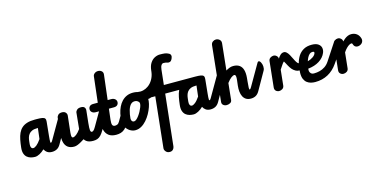

<svg xmlns="http://www.w3.org/2000/svg" viewBox="-119 -1726 5822 2912"><g transform="rotate(-15 2791.5 -270.0)"><path d="M256 6.5Q223 6.5 190.5 -2.2Q158 -11 132.5 -32.2Q107 -53.5 94.2 -91Q81.5 -128.5 88 -186Q95 -251 106 -306.2Q117 -361.5 137 -405Q157 -448.5 190 -478.8Q223 -509 273.5 -525Q324 -541 396.5 -541H425Q482.5 -541 513.5 -535.2Q544.5 -529.5 555.5 -513.5Q566.5 -497.5 563 -466L541 -246.5Q538 -213 536 -188.8Q534 -164.5 535.2 -151.2Q536.5 -138 542 -138Q562.5 -138 572.8 -117.5Q583 -97 582 -72Q581 -45.5 567 -22.8Q553 0 525 0Q480 0 451.2 -19.5Q422.5 -39 406.5 -71.5Q371 -37 330.5 -15.2Q290 6.5 256 6.5ZM265 -129Q285.5 -129 317 -153.5Q348.5 -178 389.5 -237.5L409.5 -406H401.5Q349.5 -406 317 -391.8Q284.5 -377.5 266.8 -354Q249 -330.5 241.2 -303Q233.5 -275.5 231 -248.5Q228.5 -221.5 226 -200.5Q222.5 -167 233 -148Q243.5 -129 265 -129ZM542 -138Q545.5 -138 552.8 -143.8Q560 -149.5 569.5 -166.5L762.5 -500.5Q771.5 -516 783 -516Q798 -516.5 812 -493.8Q826 -471 831 -440Q834.5 -420 832.2 -398.8Q830 -377.5 820 -360L661.5 -80.5Q637 -37 602.5 -18.5Q568 0 525 0Q510 0 502 -17Q494 -34 493.5 -56.5Q493 -85 504.8 -111.5Q516.5 -138 542 -138Z M1171 0Q1134.5 0 1108.2 -7.5Q1082 -15 1064.2 -29Q1046.5 -43 1035 -62Q1013.5 -48.5 985 -31.5Q956.5 -14.5 926.5 -2.2Q896.5 10 870 10Q809.5 10 772.2 -17.5Q735 -45 720.8 -97Q706.5 -149 714 -222.5L741 -482.5Q743 -499.5 762 -520.2Q781 -541 823 -541Q860 -541 879.5 -519.5Q899 -498 896 -469.5L867.5 -211Q865.5 -191.5 865.5 -172.8Q865.5 -154 870.8 -142Q876 -130 888 -130Q910 -130 941.5 -154.2Q973 -178.5 1009.5 -229L1035 -484Q1037 -501.5 1057.8 -521.2Q1078.5 -541 1121 -541Q1161 -541 1176.2 -521Q1191.5 -501 1188.5 -473.5L1168 -279.5Q1159.5 -198.5 1163.8 -168.2Q1168 -138 1188 -138ZM1188 -138Q1196.5 -138 1210.8 -147.8Q1225 -157.5 1248 -197.5L1423 -500.5Q1432 -516 1443.5 -516Q1460.5 -516.5 1475.8 -487.8Q1491 -459 1493 -423.5Q1494 -406.5 1491.2 -390.2Q1488.5 -374 1480.5 -360L1347 -125Q1318 -74 1291.8 -47Q1265.5 -20 1236.8 -10Q1208 0 1171 0Q1143.5 0 1129 -20Q1114.5 -40 1114.5 -64.5Q1114.5 -91.5 1132.5 -114.8Q1150.5 -138 1188 -138Z M1513.5 -1004.5Q1546 -1004.5 1568.8 -984.5Q1591.5 -964.5 1587.5 -930L1506 -243.5Q1499 -183 1509.5 -159.8Q1520 -136.5 1550.5 -136.5L1533.5 1.5Q1459 1.5 1416.5 -31.2Q1374 -64 1359 -119Q1344 -174 1351.5 -239.5L1433 -944.5Q1435.5 -968 1458 -986.2Q1480.5 -1004.5 1513.5 -1004.5ZM1550.5 -136.5Q1567.5 -136.5 1586.5 -144.2Q1605.5 -152 1622 -180.5L1763 -425Q1770 -438 1777 -438Q1786.5 -438.5 1792.8 -418Q1799 -397.5 1801 -365Q1803 -332.5 1799.5 -297.5Q1796.5 -271.5 1790.2 -246.2Q1784 -221 1773 -202L1727 -121Q1699 -71 1668.5 -44.5Q1638 -18 1604.5 -8.2Q1571 1.5 1533.5 1.5Q1501 1.5 1484.2 -18Q1467.5 -37.5 1467 -62Q1466.5 -89 1487.2 -112.8Q1508 -136.5 1550.5 -136.5ZM1320.5 -410Q1284 -410 1262 -428.2Q1240 -446.5 1240 -475Q1240 -503 1258 -522Q1276 -541 1313 -541H1596Q1633 -541 1655.5 -522Q1678 -503 1678 -475Q1678 -446.5 1659.5 -428.2Q1641 -410 1604 -410Z M1830.5 10Q1787.5 10 1747 -15.2Q1706.5 -40.5 1681.8 -84.8Q1657 -129 1660 -186Q1662.5 -242 1674.5 -295.5Q1686.5 -349 1708.5 -395Q1730.5 -441 1763.2 -476Q1796 -511 1839.8 -530.8Q1883.5 -550.5 1939.5 -550.5Q1998 -550.5 2046 -528.8Q2094 -507 2120 -465.5Q2146 -424 2138.5 -364Q2134.5 -324.5 2117.5 -275.2Q2100.5 -226 2072.8 -176Q2045 -126 2008 -83.8Q1971 -41.5 1926 -15.8Q1881 10 1830.5 10ZM1846 -125Q1863 -125 1883 -141.8Q1903 -158.5 1923 -185.5Q1943 -212.5 1960 -243.5Q1977 -274.5 1988.5 -303.8Q2000 -333 2002 -353.5Q2006 -379 1986 -398.5Q1966 -418 1928 -418Q1902 -418 1882.5 -403.8Q1863 -389.5 1849 -365Q1835 -340.5 1825.8 -310Q1816.5 -279.5 1811 -246.2Q1805.5 -213 1803 -182Q1802.5 -168 1806.5 -154.8Q1810.5 -141.5 1820.2 -133.2Q1830 -125 1846 -125ZM2010.5 -541Q2057 -533 2099 -543.2Q2141 -553.5 2176 -578Q2223.5 -610.5 2254.2 -664Q2285 -717.5 2293 -779.5Q2295.5 -797 2308 -806.2Q2320.5 -815.5 2335 -816Q2352.5 -816.5 2365.2 -804.5Q2378 -792.5 2372 -767.5Q2341.5 -639.5 2315 -564Q2288.5 -488.5 2250 -449Q2213.5 -412.5 2159.5 -400.5Q2105.5 -388.5 2019.5 -388.5Q1984 -388.5 1967.8 -413.8Q1951.5 -439 1951.5 -468.5Q1951.5 -498.5 1967.2 -522.2Q1983 -546 2010.5 -541Z M2250 463Q2211 463 2189 437Q2167 411 2169.5 385L2295.5 -802.5Q2303.5 -875.5 2333 -919.8Q2362.5 -964 2403 -984Q2443.5 -1004 2483 -1004Q2530 -1004 2560.5 -1000.2Q2591 -996.5 2622 -979.5Q2644.5 -968 2649 -946Q2653.5 -924 2639 -894Q2622.5 -860.5 2601.5 -854.8Q2580.5 -849 2565 -855Q2555.5 -859 2541.2 -862Q2527 -865 2503.5 -865Q2483.5 -865 2468.8 -843.2Q2454 -821.5 2449 -775.5L2323 395.5Q2320 423.5 2301.2 443.2Q2282.5 463 2250 463ZM2204.5 -410Q2168.5 -410 2147.2 -428.2Q2126 -446.5 2125 -475Q2123 -502.5 2141.8 -521.8Q2160.5 -541 2196.5 -541H2885.5Q2902 -541 2909.5 -536.8Q2917 -532.5 2917 -525.5Q2917 -512.5 2896.2 -493Q2875.5 -473.5 2842 -454.5Q2808.5 -435.5 2769.2 -422.8Q2730 -410 2693 -410Z M2746.5 6.5Q2713.5 6.5 2681 -2.2Q2648.5 -11 2623 -32.2Q2597.5 -53.5 2584.8 -91Q2572 -128.5 2578.5 -186Q2585.5 -251 2596.5 -306.2Q2607.5 -361.5 2627.5 -405Q2647.5 -448.5 2680.5 -478.8Q2713.5 -509 2764 -525Q2814.5 -541 2887 -541H2915.5Q2973 -541 3004 -535.2Q3035 -529.5 3046 -513.5Q3057 -497.5 3053.5 -466L3031.5 -246.5Q3028.5 -213 3026.5 -188.8Q3024.5 -164.5 3025.8 -151.2Q3027 -138 3032.5 -138Q3053 -138 3063.2 -117.5Q3073.5 -97 3072.5 -72Q3071.5 -45.5 3057.5 -22.8Q3043.5 0 3015.5 0Q2970.5 0 2941.8 -19.5Q2913 -39 2897 -71.5Q2861.5 -37 2821 -15.2Q2780.5 6.5 2746.5 6.5ZM2755.5 -129Q2776 -129 2807.5 -153.5Q2839 -178 2880 -237.5L2900 -406H2892Q2840 -406 2807.5 -391.8Q2775 -377.5 2757.2 -354Q2739.5 -330.5 2731.8 -303Q2724 -275.5 2721.5 -248.5Q2719 -221.5 2716.5 -200.5Q2713 -167 2723.5 -148Q2734 -129 2755.5 -129ZM3032.5 -138Q3036 -138 3043.2 -143.8Q3050.5 -149.5 3060 -166.5L3253 -500.5Q3262 -516 3273.5 -516Q3288.5 -516.5 3302.5 -493.8Q3316.5 -471 3321.5 -440Q3325 -420 3322.8 -398.8Q3320.5 -377.5 3310.5 -360L3152 -80.5Q3127.5 -37 3093 -18.5Q3058.5 0 3015.5 0Q3000.5 0 2992.5 -17Q2984.5 -34 2984 -56.5Q2983.5 -85 2995.2 -111.5Q3007 -138 3032.5 -138Z M3268 0Q3236 0 3214 -18.5Q3192 -37 3195.5 -69L3286 -935Q3289.5 -968.5 3313 -986.2Q3336.5 -1004 3364 -1004Q3395 -1004 3419.8 -982.2Q3444.5 -960.5 3440.5 -923.5L3397 -508Q3422 -523.5 3451 -535.5Q3480 -547.5 3512.5 -547.5Q3573 -547.5 3610 -521Q3647 -494.5 3661.5 -443.5Q3676 -392.5 3669 -318.5L3663.5 -261.5Q3657.5 -199 3656.5 -168.5Q3655.5 -138 3665 -138Q3688 -138 3699.8 -118.5Q3711.5 -99 3710.5 -74Q3710 -47 3694.5 -23.5Q3679 0 3648 0Q3602 0 3571.8 -19.2Q3541.5 -38.5 3525 -72Q3508.5 -105.5 3504 -149Q3499.5 -192.5 3505 -240.5L3515.5 -330.5Q3517 -345 3517.5 -359.2Q3518 -373.5 3516 -385.2Q3514 -397 3508.8 -404Q3503.5 -411 3494.5 -411Q3473 -411 3442.8 -387.8Q3412.5 -364.5 3377 -317L3350 -57Q3347 -27 3321.2 -13.5Q3295.5 0 3268 0ZM3665 -138Q3668.5 -138 3675 -143.8Q3681.5 -149.5 3691 -166.5L3884 -501Q3892.5 -515.5 3904 -516.5Q3921 -517 3936.2 -489.2Q3951.5 -461.5 3954 -426Q3955 -409 3952.5 -391.8Q3950 -374.5 3941.5 -360L3783 -80.5Q3758.5 -37 3724.8 -18.5Q3691 0 3648 0Q3625 0 3613.8 -18.8Q3602.5 -37.5 3602.5 -61.5Q3603 -89 3618.8 -113.5Q3634.5 -138 3665 -138Z M4278.5 -414.5Q4273.5 -414.5 4266.8 -408Q4260 -401.5 4250.2 -388Q4240.5 -374.5 4227.2 -354.5Q4214 -334.5 4196 -307.5L4170.5 -63.5Q4167 -32.5 4143.2 -16.2Q4119.5 0 4092 0Q4062 0 4041 -19.5Q4020 -39 4023.5 -74L4066 -477.5Q4069.5 -508.5 4094 -524.8Q4118.5 -541 4144 -541Q4170.5 -541 4191.2 -521.8Q4212 -502.5 4212 -479.5V-475Q4226.5 -501.5 4252 -526.2Q4277.5 -551 4311 -551Q4324.5 -551 4331 -537.2Q4337.5 -523.5 4337.5 -503.2Q4337.5 -483 4330.8 -462.5Q4324 -442 4311 -428.2Q4298 -414.5 4278.5 -414.5ZM4477.5 -221Q4437.5 -221 4408.5 -237Q4379.5 -253 4358 -277.5Q4345 -292.5 4334.2 -309.2Q4323.5 -326 4314.2 -343Q4305 -360 4296.8 -375.8Q4288.5 -391.5 4280.5 -405Q4268.5 -425.5 4263 -444Q4257.5 -462.5 4257 -478Q4256 -509.5 4270.8 -529.2Q4285.5 -549 4306 -551Q4327 -553.5 4345 -538.5Q4369 -519 4387.8 -485.2Q4406.5 -451.5 4422.8 -416.8Q4439 -382 4454.5 -358.5Q4472.5 -331 4488 -331Q4514 -331 4528 -313.2Q4542 -295.5 4541 -274Q4540.5 -254 4525.2 -237.5Q4510 -221 4477.5 -221Z M4655 10Q4621.5 10 4588 1.8Q4554.5 -6.5 4527 -27.5Q4499.5 -48.5 4483.2 -85.8Q4467 -123 4467.5 -181Q4468.5 -256 4484.2 -323Q4500 -390 4533.2 -441.5Q4566.5 -493 4619.2 -522.2Q4672 -551.5 4747 -551Q4812.5 -550.5 4847.5 -526.2Q4882.5 -502 4890.5 -465Q4898.5 -428 4882 -387.5Q4867 -351.5 4841 -322Q4815 -292.5 4779.2 -270Q4743.5 -247.5 4699 -233.2Q4654.5 -219 4603 -213.5Q4602.5 -209 4601.8 -192Q4601 -175 4608.5 -157.5Q4613 -148 4620.8 -139.8Q4628.5 -131.5 4641 -126.5Q4653.5 -121.5 4672 -121.5ZM4626 -324Q4648.5 -330 4669.8 -339.5Q4691 -349 4708.8 -361Q4726.5 -373 4738.8 -387.2Q4751 -401.5 4755.5 -417.5Q4758.5 -429 4754 -436Q4749.5 -443 4727.5 -443Q4703.5 -443 4684.2 -426.5Q4665 -410 4650.5 -383Q4636 -356 4626 -324ZM4672 -121.5Q4715 -121.5 4759.2 -132.5Q4803.5 -143.5 4843.2 -169.8Q4883 -196 4913 -241.5L5087 -506.5Q5091.5 -513 5098 -513Q5111.5 -513 5128 -490.2Q5144.5 -467.5 5149.5 -436Q5152.5 -417.5 5149.5 -397.5Q5146.5 -377.5 5134 -359.5L5008.5 -178Q4945 -86 4856 -38Q4767 10 4655 10Q4631.5 10 4619.2 -8.5Q4607 -27 4607 -50Q4607 -76 4623 -98.8Q4639 -121.5 4672 -121.5Z M5102.5 0Q5072.5 0 5051.5 -19.5Q5030.5 -39 5034 -74L5076.5 -477.5Q5080 -508.5 5104.5 -524.8Q5129 -541 5154.5 -541Q5181 -541 5201.8 -521.8Q5222.5 -502.5 5222.5 -479.5V-475Q5240 -492.5 5261.8 -510Q5283.5 -527.5 5309.8 -539.2Q5336 -551 5366.5 -551Q5383.5 -551 5387.2 -533.5Q5391 -516 5386 -493.5Q5380 -465.5 5365 -440Q5350 -414.5 5334 -414.5Q5319 -414.5 5298.2 -402.8Q5277.5 -391 5254 -367.2Q5230.5 -343.5 5206.5 -307.5L5181 -63.5Q5177.5 -32.5 5153.8 -16.2Q5130 0 5102.5 0ZM5366.5 -551Q5415.5 -551 5451.2 -524.8Q5487 -498.5 5501.5 -448.5Q5509.5 -420.5 5497.2 -394.5Q5485 -368.5 5455 -355Q5423 -340.5 5394.8 -348.8Q5366.5 -357 5354.5 -387.5Q5351 -398.5 5347.5 -406.5Q5344 -414.5 5334 -414.5Q5321.5 -414.5 5317.5 -439.5Q5314 -458.5 5318 -484.8Q5322 -511 5333 -529.5Q5346 -551 5366.5 -551Z"/></g></svg>

Font: Edu NSW ACT Cursive
Style: Regular
Weight: 400
Designer: Tina and Corey Anderson, Eben Sorkin, Mirko Velimirovic
Foundry: Sorkin Type Co.
Version: Version 2.000